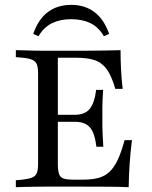

<svg xmlns="http://www.w3.org/2000/svg" viewBox="-20 -780 634 800"><path d="M171 -2.4Q147.6 -2.4 124.2 -2Q100.8 -1.6 80.6 -1.2Q60.5 -0.8 46 0V-29L74.2 -31.5Q100.8 -34.7 114.9 -40.7Q129 -46.8 133.9 -60.1Q138.7 -73.4 138.7 -98.4V-472.6Q138.7 -497.6 133.9 -510.9Q129 -524.2 114.9 -530.6Q100.8 -537.1 74.2 -539.5L46 -541.9V-571Q60.5 -571 80.6 -570.2Q100.8 -569.4 124.2 -569Q147.6 -568.5 171 -568.5H180.6H318.5Q374.2 -568.5 413.7 -569.4Q453.2 -570.2 482.3 -571Q482.3 -530.6 484.3 -490.7Q486.3 -450.8 491.1 -409.7H460.5Q445.2 -462.9 425.4 -490.7Q405.6 -518.5 375.4 -529Q345.2 -539.5 296 -539.5H221V-97.6Q221 -70.2 225.8 -55.6Q230.6 -41.1 244.4 -36.3Q258.1 -31.5 284.7 -31.5H325.8Q363.7 -31.5 390.3 -38.7Q416.9 -46 436.3 -64.1Q455.6 -82.3 470.6 -114.1Q485.5 -146 499.2 -196H529.8Q523.4 -146 520.2 -97.6Q516.9 -49.2 516.1 0Q482.3 -1.6 434.3 -2Q386.3 -2.4 320.2 -2.4H180.6ZM194.4 -272.6V-301.6H363.7V-272.6ZM381.5 -168.5Q377.4 -204.8 367.7 -227.8Q358.1 -250.8 339.9 -261.7Q321.8 -272.6 290.3 -272.6V-301.6Q334.7 -301.6 354.4 -327Q374.2 -352.4 380.6 -405.6H409.7Q406.5 -358.9 406.5 -333.5Q406.5 -308.1 406.5 -287.1Q406.5 -271 406.5 -254.8Q406.5 -238.7 407.7 -218.1Q408.9 -197.6 410.5 -168.5ZM276.6 -759.7Q333.9 -759.7 373.8 -729.4Q413.7 -699.2 434.7 -638.7L412.9 -629Q391.1 -666.9 356.9 -683.5Q322.6 -700 276.6 -700Q230.6 -700 196.8 -683.5Q162.9 -666.9 140.3 -629L118.5 -638.7Q139.5 -700 179.4 -729.8Q219.4 -759.7 276.6 -759.7Z"/></svg>

Font: Playfair 5pt SemiExpanded Light
Style: Regular
Weight: 400
Version: Version 2.203